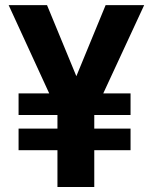

<svg xmlns="http://www.w3.org/2000/svg" viewBox="-20 -748 610 768"><path d="M168.1 -727.5 320.4 -358.4 218.9 -282.9 14.6 -727.5ZM251.6 -361.1 402.5 -727.5H556.7L350.6 -282.9ZM357.1 -382.9V0H209.8V-382.9ZM502.2 -374.4V-287.9H54.3V-374.4ZM502.2 -233.7V-147.3H54.3V-233.7Z"/></svg>

Font: Inter Variable LoSnoCo
Style: Regular
Weight: 400
Designer: Rasmus Andersson
Foundry: rsms
Version: Version 4.000;git-a52131595; featfreeze: case,dlig,ss01,ss02